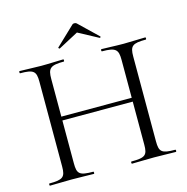

<svg xmlns="http://www.w3.org/2000/svg" viewBox="-114 -903 988 1012"><g transform="rotate(-15 379.5 -397.0)"><path d="M571 -542V-336H187V-542C187 -599 200 -613 275 -613C278 -613 278 -625 275 -625C243 -625 203 -622 154 -622C110 -622 69 -625 36 -625C33 -625 33 -613 36 -613C110 -613 123 -601 123 -544V-81C123 -23 109 -12 35 -12C32 -12 32 0 35 0L154 -2C203 -2 242 0 275 0C278 0 278 -12 275 -12C199 -12 187 -23 187 -81V-315H571V-81C571 -23 559 -12 483 -12C479 -12 479 0 483 0C515 0 555 -2 604 -2L722 0C726 0 726 -12 722 -12C648 -12 635 -23 635 -81V-544C635 -601 648 -613 722 -613C726 -613 726 -625 722 -625C691 -625 648 -622 604 -622C555 -622 515 -625 483 -625C479 -625 479 -613 483 -613C559 -613 571 -599 571 -542ZM369 -790 266 -692C263 -690 270 -684 272 -685L381 -743L489 -685C493 -682 498 -690 494 -692L392 -790C388 -794 375 -796 369 -790Z"/></g></svg>

Font: Cormorant Garamond
Style: Regular
Weight: 400
Designer: Christian Thalmann (Catharsis Fonts)
Foundry: Catharsis Fonts
Version: Version 4.002;Glyphs 3.4 (3410)